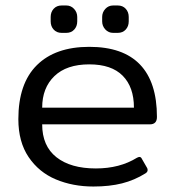

<svg xmlns="http://www.w3.org/2000/svg" viewBox="-20 -666 640 701"><path d="M165 -588V-604Q165 -622 176 -634Q187 -646 205 -646H222Q239 -646 250.5 -633.5Q262 -621 262 -604V-588Q262 -570 251 -558Q240 -546 222 -546H205Q187 -546 176 -558Q165 -570 165 -588ZM353 -588V-604Q353 -621 364.5 -633.5Q376 -646 393 -646H410Q428 -646 439 -634Q450 -622 450 -604V-588Q450 -570 439 -558Q428 -546 410 -546H393Q376 -546 364.5 -558.5Q353 -571 353 -588ZM47 -231Q47 -361 114.5 -428Q182 -495 306 -495Q429 -495 491 -430.5Q553 -366 553 -239Q553 -212 527 -212H134Q134 -133 186 -92Q238 -51 330 -51Q417 -51 480 -90Q486 -93 489 -93Q495 -93 498 -86L517 -53Q519 -50 519 -45Q519 -38 511 -33Q471 -8 425.5 3.5Q380 15 321 15Q246 15 184 -11Q122 -37 84.5 -92.5Q47 -148 47 -231ZM469 -273Q469 -348 428 -389.5Q387 -431 306 -431Q223 -431 178.5 -388Q134 -345 134 -273Z"/></svg>

Font: Mitr Light
Style: Regular
Weight: 300
Designer: Thanarat Vachiruckul
Foundry: Cadson Demak
Version: Version 1.003